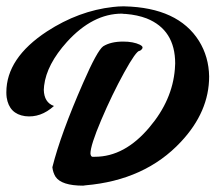

<svg xmlns="http://www.w3.org/2000/svg" viewBox="-20 -587 679 605"><path d="M367 -567H372Q541 -563 607 -458Q638 -408 639 -346Q639 -235 550 -140Q437 -19 249 -3Q245 -2 242 -2Q174 -2 155 -30Q147 -43 145 -60Q171 -164 242 -326Q286 -427 305 -441Q329 -456 368 -456Q400 -456 421 -446Q435 -439 425 -430Q423 -428 421 -427H420Q409 -427 371 -358Q333 -289 299 -209Q265 -129 265 -103Q266 -94 271 -93Q275 -93 279 -93Q373 -93 451 -186Q523 -271 531 -369Q532 -379 532 -387Q532 -493 442 -529Q413 -540 377 -543Q370 -543 364 -544Q272 -544 191 -455Q127 -384 119 -317Q118 -310 118 -304Q119 -264 150 -253Q108 -215 59 -221Q9 -228 1 -280Q0 -288 0 -296Q0 -404 128 -488Q228 -553 336 -565Q353 -567 367 -567Z"/></svg>

Font: Sagha
Style: Regular
Weight: 400
Designer: MUHAMMAD YONI
Version: Version 001.000